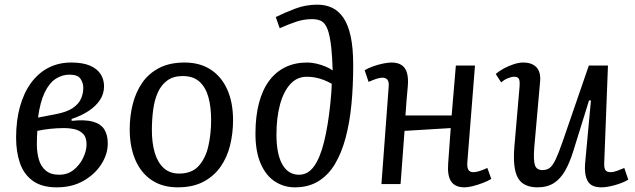

<svg xmlns="http://www.w3.org/2000/svg" viewBox="-20 -789 2722 823"><path d="M223 14Q159 14 120.5 -14Q82 -42 65.5 -90Q49 -138 49 -199Q49 -272 65.5 -331.5Q82 -391 113 -433.5Q144 -476 187.5 -498.5Q231 -521 285 -521Q335 -521 366 -507.5Q397 -494 411.5 -471Q426 -448 426 -419Q426 -387 408.5 -360.5Q391 -334 360 -313.5Q329 -293 287 -279V-271Q345 -277 378.5 -267.5Q412 -258 427 -234.5Q442 -211 442 -174Q442 -129 415 -86Q388 -43 339 -14.5Q290 14 223 14ZM234 -40Q270 -40 296 -61Q322 -82 336.5 -112.5Q351 -143 351 -170Q351 -200 336.5 -215Q322 -230 300 -235Q278 -240 254 -240Q223 -240 192.5 -236.5Q162 -233 140 -228Q139 -215 138.5 -200Q138 -185 138 -171Q138 -135 146.5 -105.5Q155 -76 176 -58Q197 -40 234 -40ZM143 -285 221 -300Q267 -309 292 -326Q317 -343 327 -365.5Q337 -388 337 -412Q337 -434 325 -451.5Q313 -469 278 -469Q246 -469 218.5 -451Q191 -433 171.5 -392.5Q152 -352 143 -285Z M742 14Q676 14 630 -17Q584 -48 560 -104Q536 -160 536 -235Q536 -291 549 -342.5Q562 -394 589.5 -434Q617 -474 662 -497.5Q707 -521 771 -521Q837 -521 883.5 -490.5Q930 -460 954.5 -404.5Q979 -349 979 -274Q979 -217 966 -165Q953 -113 924.5 -73Q896 -33 851 -9.5Q806 14 742 14ZM748 -45Q802 -45 831.5 -77.5Q861 -110 873 -162.5Q885 -215 885 -275Q885 -330 873.5 -372Q862 -414 835.5 -438.5Q809 -463 763 -463Q723 -463 697 -444Q671 -425 656.5 -392.5Q642 -360 636.5 -318Q631 -276 631 -231Q631 -176 643.5 -134Q656 -92 682 -68.5Q708 -45 748 -45Z M1162 -716Q1203 -736 1247 -752.5Q1291 -769 1341 -769Q1375 -769 1403 -756Q1431 -743 1451.5 -713.5Q1472 -684 1483 -634Q1494 -584 1494 -509Q1494 -421 1486.5 -342.5Q1479 -264 1461.5 -198.5Q1444 -133 1415.5 -85.5Q1387 -38 1344.5 -12Q1302 14 1244 14Q1197 14 1158.5 -11Q1120 -36 1097.5 -87.5Q1075 -139 1075 -216Q1075 -290 1090 -347Q1105 -404 1133.5 -442.5Q1162 -481 1203 -501Q1244 -521 1297 -521Q1317 -521 1337.5 -516Q1358 -511 1376 -503.5Q1394 -496 1406 -487Q1405 -520 1403.5 -542.5Q1402 -565 1400 -585Q1394 -639 1383.5 -665Q1373 -691 1357 -699Q1341 -707 1318 -707Q1283 -707 1250 -696Q1217 -685 1179 -668ZM1262 -40Q1300 -40 1326 -76Q1352 -112 1369 -180.5Q1386 -249 1396 -345Q1399 -375 1400.5 -396.5Q1402 -418 1402 -430Q1384 -440 1367 -446.5Q1350 -453 1332.5 -456.5Q1315 -460 1295 -460Q1253 -460 1224 -428Q1195 -396 1180 -340Q1165 -284 1165 -212Q1165 -172 1171 -140Q1177 -108 1189.5 -85.5Q1202 -63 1220 -51.5Q1238 -40 1262 -40Z M1912 -240 1714 -228 1697 0H1615L1646 -416Q1648 -438 1641 -447Q1634 -456 1619 -456Q1609 -456 1594.5 -451.5Q1580 -447 1560 -438L1543 -488Q1558 -497 1579 -504.5Q1600 -512 1621.5 -516.5Q1643 -521 1658 -521Q1685 -521 1701.5 -510Q1718 -499 1724.5 -476.5Q1731 -454 1728 -419Q1725 -388 1722.5 -357Q1720 -326 1718 -294H1916L1934 -508H2016L1983 -91Q1982 -70 1988 -60.5Q1994 -51 2010 -51Q2020 -51 2034.5 -55.5Q2049 -60 2069 -69L2086 -22Q2069 -12 2047.5 -4Q2026 4 2006 9Q1986 14 1971 14Q1931 14 1914 -11Q1897 -36 1901 -88Z M2105 -472Q2120 -485 2140.5 -496Q2161 -507 2183 -514Q2205 -521 2222 -521Q2261 -521 2280 -500Q2299 -479 2295 -438L2270 -156Q2266 -102 2273 -81Q2280 -60 2305 -60Q2324 -60 2336.5 -69.5Q2349 -79 2361.5 -105Q2374 -131 2391 -180L2504 -508H2586L2570 -91Q2569 -69 2575 -60Q2581 -51 2597 -51Q2609 -51 2624.5 -56.5Q2640 -62 2656 -69L2673 -19Q2662 -12 2647 -6Q2632 0 2616 4.5Q2600 9 2585 11.5Q2570 14 2558 14Q2513 14 2498.5 -14Q2484 -42 2488 -88L2513 -358L2505 -359L2437 -140Q2422 -92 2402.5 -57.5Q2383 -23 2354.5 -4.5Q2326 14 2284 14Q2223 14 2200 -26.5Q2177 -67 2185 -162L2207 -417Q2209 -443 2204 -451.5Q2199 -460 2184 -460Q2172 -460 2156.5 -453.5Q2141 -447 2128 -436Z"/></svg>

Font: Literata
Style: Italic
Weight: 400
Italic angle: -2°
Designer: Latin by Veronika Burian and Jose Scaglione. Greek by Irene Vlachou. Cyrillic by Vera Evstafieva
Foundry: TypeTogether
Version: Version 3.103;gftools[0.9.29]